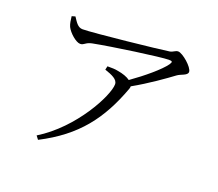

<svg xmlns="http://www.w3.org/2000/svg" viewBox="-123 -881 1247 1096"><g transform="rotate(20 500.0 -333.0)"><path d="M428 -467C472 -452 509 -437 509 -407C509 -339 386 -101 188 20L204 41C415 -67 519 -207 594 -411C596 -417 597 -422 597 -427C688 -478 777 -542 820 -574C842 -591 882 -595 882 -618C882 -646 811 -707 784 -707C767 -707 758 -693 737 -690C679 -681 291 -639 227 -639C198 -639 184 -664 164 -694L143 -688C146 -665 148 -644 156 -627C171 -596 217 -556 242 -556C266 -556 267 -574 306 -582C418 -604 702 -644 750 -644C771 -644 775 -640 762 -621C733 -580 652 -512 574 -457C557 -470 529 -480 497 -485C479 -489 462 -489 433 -489Z"/></g></svg>

Font: Source Han Serif KR
Style: Regular
Weight: 400
Designer: Ryoko NISHIZUKA 西塚涼子 (kana & ideographs); Frank Grießhammer (Latin, Greek & Cyrillic); Wenlong ZHANG 张文龙 (bopomofo); San
Foundry: Adobe
Version: Version 2.001;hotconv 1.1.0;makeotfexe 2.6.0